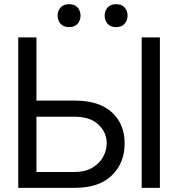

<svg xmlns="http://www.w3.org/2000/svg" viewBox="-20 -908 861 928"><path d="M582.4 -214.5Q582.4 -119.7 520.2 -59.8Q458.1 0 340.9 0H68.2V-727.3H156.2V-421.9H340.9Q458.1 -421.9 520.2 -365.6Q582.4 -309.3 582.4 -214.5ZM156.2 -76.7H340.9Q390.6 -76.7 425.2 -96.8Q459.9 -116.8 477.8 -148.6Q495.7 -180.4 495.7 -215.9Q495.7 -268.1 455.6 -305.9Q415.5 -343.8 340.9 -343.8H156.2ZM752.8 -727.3V0H664.8V-727.3ZM258.5 -832.4Q258.5 -854.8 272.4 -871.3Q286.2 -887.8 313.9 -887.8Q341.6 -887.8 355.5 -871.3Q369.3 -854.8 369.3 -832.4Q369.3 -810 355.5 -793.5Q341.6 -777 313.9 -777Q286.2 -777 272.4 -793.5Q258.5 -810 258.5 -832.4ZM485.8 -832.4Q485.8 -854.8 499.6 -871.3Q513.5 -887.8 541.2 -887.8Q568.9 -887.8 582.7 -871.3Q596.6 -854.8 596.6 -832.4Q596.6 -810 582.7 -793.5Q568.9 -777 541.2 -777Q513.5 -777 499.6 -793.5Q485.8 -810 485.8 -832.4Z"/></svg>

Font: Inter UI
Style: Regular
Weight: 400
Designer: Rasmus Andersson
Foundry: rsms
Version: Version 2.2